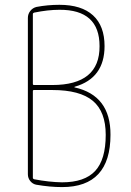

<svg xmlns="http://www.w3.org/2000/svg" viewBox="-20 -760 540 790"><path d="M115.2 -385.7V-28.3Q115.2 -24.4 120.1 -22.5Q181.6 -10.7 235.4 -9.8Q328.1 -9.8 371.6 -56.6Q415 -103.5 415 -205.1Q415 -300.8 361.8 -345.2Q308.6 -389.6 195.3 -389.6H120.1Q115.2 -389.6 115.2 -385.7ZM115.2 -702.1V-415Q115.2 -410.2 120.1 -410.2H195.3Q390.6 -410.2 389.6 -570.3Q389.6 -720.7 224.6 -719.7Q176.8 -719.7 120.1 -708Q115.2 -706.1 115.2 -702.1ZM128.9 0Q114.3 -2.9 104.5 -15.1Q94.7 -27.3 94.7 -43V-686.5Q94.7 -702.1 104.5 -714.8Q114.3 -727.5 129.9 -731.4Q175.8 -740.2 224.6 -740.2Q315.4 -740.2 362.8 -696.8Q410.2 -653.3 410.2 -570.3Q410.2 -438.5 288.1 -403.3Q286.1 -403.3 286.1 -401.4Q286.1 -400.4 287.1 -400.4Q435.5 -367.2 434.6 -205.1Q434.6 9.8 235.4 9.8Q185.5 9.8 128.9 0Z"/></svg>

Font: Rounded-X Mgen+ 1mn thin
Style: Regular
Weight: 100
Designer: [Source Han Sans]
Ryoko NISHIZUKA  (kana & ideographs); Paul D. Hunt (Latin, Greek & Cyrillic); Wenlong ZHANG  (bopomofo
Version: Version 1.059.20150602